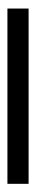

<svg xmlns="http://www.w3.org/2000/svg" viewBox="190 -218 97 517"><g transform="rotate(-90 238.5 40.5)"><path d="M2 12H474V69H2Z"/></g></svg>

Font: Khand
Style: Regular
Weight: 400
Designer: Devanagari: Sanchit Sawaria, Jyotish Sonowal; Latin: Satya Rajpurohit
Foundry: Indian Type Foundry
Version: Version 1.101;PS 1.0;hotconv 1.0.78;makeotf.lib2.5.61930; tt